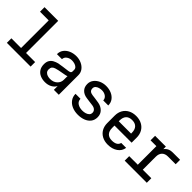

<svg xmlns="http://www.w3.org/2000/svg" viewBox="148 -1710 2703 2703"><g transform="rotate(45 1500.0 -358.5)"><path d="M83 0V-90H276V-640H103V-730H375V-90H556V0Z M852 13Q799 13 756 -6Q713 -25 688.5 -63Q664 -101 664 -157Q664 -205 683 -235Q702 -265 733 -281.5Q764 -298 800 -307Q837 -314 878.5 -319.5Q920 -325 959 -330Q982 -332 1002 -339Q1022 -346 1022 -371V-373V-400Q1022 -426 1004 -442.5Q986 -459 959.5 -466.5Q933 -474 908 -474Q861 -474 828 -449.5Q795 -425 794 -386H694Q694 -440 723 -478.5Q752 -517 800.5 -538.5Q849 -560 909 -560Q964 -560 1011.5 -538.5Q1059 -517 1088 -479Q1117 -441 1117 -390V0H1019V-75Q997 -34 953.5 -10.5Q910 13 852 13ZM872 -70Q937 -70 977.5 -107.5Q1018 -145 1018 -200V-273Q1013 -268 990.5 -263Q968 -258 937 -253Q906 -248 874.5 -241.5Q843 -235 822 -228Q792 -219 777.5 -201.5Q763 -184 763 -153Q763 -122 779 -104Q795 -86 820 -78Q845 -70 872 -70Z M1505 10Q1438 10 1386 -13Q1334 -36 1304 -78Q1274 -120 1274 -176H1373Q1374 -126 1413 -101Q1452 -76 1508 -76Q1540 -76 1568 -84.5Q1596 -93 1614 -110.5Q1632 -128 1632 -157Q1632 -185 1611.5 -204.5Q1591 -224 1553 -229Q1522 -233 1489.5 -237Q1457 -241 1426 -246Q1365 -255 1329 -292.5Q1293 -330 1293 -391Q1293 -441 1322 -479Q1351 -517 1398.5 -538.5Q1446 -560 1501 -560Q1561 -560 1609.5 -539Q1658 -518 1687 -479Q1716 -440 1716 -386H1616Q1615 -426 1582 -450.5Q1549 -475 1502 -475Q1477 -475 1450.5 -467.5Q1424 -460 1406 -443.5Q1388 -427 1388 -400Q1388 -368 1406.5 -352Q1425 -336 1458 -332Q1479 -329 1512 -325Q1545 -321 1586 -314Q1647 -304 1687.5 -264.5Q1728 -225 1728 -164Q1728 -105 1697.5 -66.5Q1667 -28 1616.5 -9Q1566 10 1505 10Z M2100 10Q2034 10 1984.5 -16.5Q1935 -43 1908 -90.5Q1881 -138 1881 -202V-349Q1881 -412 1908 -459.5Q1935 -507 1984.5 -533.5Q2034 -560 2100 -560Q2166 -560 2215.5 -533.5Q2265 -507 2292 -459.5Q2319 -412 2319 -349V-248H1978V-202Q1978 -138 2009.5 -105Q2041 -72 2100 -72Q2150 -72 2180 -89.5Q2210 -107 2218 -142H2316Q2306 -72 2246.5 -31Q2187 10 2100 10ZM1978 -333H2223V-349Q2223 -412 2191.5 -445.5Q2160 -479 2100 -479Q2040 -479 2009 -445.5Q1978 -412 1978 -349Z M2429 0V-90H2600V-460H2484V-550H2699V-499Q2743 -560 2824 -560H2972V-472H2818Q2762 -472 2730.5 -440Q2699 -408 2699 -348V-90H2869V0Z"/></g></svg>

Font: Tiny Medium
Style: Regular
Weight: 500
Monospace: yes
Designer: Philipp Nurullin, Konstantin Bulenkov
Foundry: JetBrains
Version: Version 2.251; ttfautohint (v1.8.4.7-5d5b)